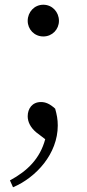

<svg xmlns="http://www.w3.org/2000/svg" viewBox="-20 -552 366 811"><path d="M163 -398C201 -398 229 -428 229 -464C229 -501 201 -532 163 -532C125 -532 97 -501 97 -464C97 -428 125 -398 163 -398ZM171 36C149 118 96 170 22 210L35 239C132 198 224 98 224 -22C224 -48 220 -68 213 -93C190 -114 172 -121 153 -121C116 -121 97 -93 97 -61C97 -38 108 -14 133 7Z"/></svg>

Font: Source Han Serif
Style: Regular
Weight: 400
Designer: Ryoko NISHIZUKA 西塚涼子 (kana & ideographs); Frank Grießhammer (Latin, Greek & Cyrillic); Wenlong ZHANG 张文龙 (bopomofo); San
Foundry: Adobe Systems Incorporated
Version: Version 1.001;PS 1.001;hotconv 16.6.54;makeotf.lib2.5.65590